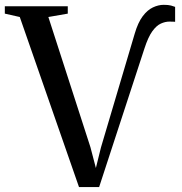

<svg xmlns="http://www.w3.org/2000/svg" viewBox="-36 -769 753 796"><path d="M291.5 6.5 46 -698.5 -16 -712.5V-743H245V-712.5L164.5 -698.5L339 -158.5L361.5 -72.5L382.5 -157.5L522.5 -629.5Q536 -675.5 555.5 -701.5Q575 -727.5 597.8 -738.2Q620.5 -749 643 -749Q662 -749 673 -746Q684 -743 690 -740.5V-678.5Q689 -678.5 684.5 -679Q680 -679.5 666.5 -679.5Q649 -679.5 630.8 -671.2Q612.5 -663 595.2 -639Q578 -615 562.5 -567L375 6.5Z"/></svg>

Font: Merriweather 96pt
Style: Regular
Weight: 400
Version: Version 2.100